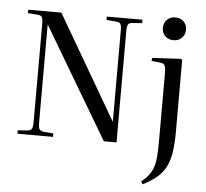

<svg xmlns="http://www.w3.org/2000/svg" viewBox="-62 -819 1194 1115"><g transform="rotate(5 534.5 -262.0)"><path d="M60 0V-20L117 -24Q136 -26 142 -37Q148 -48 148 -75V-652Q148 -677 142 -687.5Q136 -698 115 -699L60 -703V-723H253L605 -119L606 -121V-652Q606 -677 600 -687.5Q594 -698 573 -699L518 -703V-723H726V-703L669 -699Q650 -698 644 -687Q638 -676 638 -648V0H564L181 -646L180 -644V-71Q180 -46 186.5 -36.5Q193 -27 213 -24L268 -20V0ZM810 229 800 213Q826 193 842.5 171.5Q859 150 868 123.5Q877 97 880 60.5Q883 24 883 -26V-421Q883 -457 877 -469.5Q871 -482 849 -484L799 -489L802 -507L968 -516L976 -511V-92Q976 -24 968.5 26Q961 76 943 112Q925 148 892.5 176Q860 204 810 229ZM915 -620Q886 -620 867 -638.5Q848 -657 848 -686Q848 -715 867 -734Q886 -753 915 -753Q945 -753 964 -734.5Q983 -716 983 -687Q983 -658 964 -639Q945 -620 915 -620Z"/></g></svg>

Font: Literata 60pt
Style: Regular
Weight: 400
Designer: Latin by Veronika Burian and Jose Scaglione. Greek by Irene Vlachou. Cyrillic by Vera Evstafieva.
Foundry: TypeTogether
Version: Version 3.002